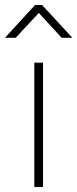

<svg xmlns="http://www.w3.org/2000/svg" viewBox="-59 -752 311 772"><path d="M79 -500H114V0H79ZM-39 -600 82 -732H110L232 -600H189L97 -700L4 -600Z"/></svg>

Font: Titillium Web[RUS by Daymarius]
Style: Regular
Weight: 200
Designer: Cyrillization by Daymarius
Foundry: Cyrillization by Daymarius
Version: Version 1.002 September 11, 2018